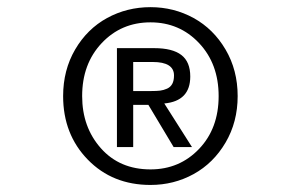

<svg xmlns="http://www.w3.org/2000/svg" viewBox="-20 -840 840 542"><path d="M597.2 -568.8Q597.2 -659.7 542 -718.3Q486.8 -776.9 404.8 -776.9Q322.3 -776.9 267.1 -718.3Q211.9 -659.7 211.9 -568.8Q211.9 -481 264.9 -421.4Q317.9 -361.8 404.8 -361.8Q486.8 -361.8 542 -419.7Q597.2 -477.5 597.2 -568.8ZM404.8 -317.9Q297.4 -317.9 227.8 -389.4Q158.2 -460.9 158.2 -568.8Q158.2 -642.1 192.1 -700.2Q226.1 -758.3 282.2 -789.1Q338.4 -819.8 404.8 -819.8Q470.7 -819.8 526.6 -789.1Q582.5 -758.3 616.7 -700.2Q650.9 -642.1 650.9 -568.8Q650.9 -495.6 616.7 -437.5Q582.5 -379.4 526.6 -348.6Q470.7 -317.9 404.8 -317.9ZM356 -665V-583H407.2Q422.4 -583 432.1 -584.2Q441.9 -585.4 451.7 -589.8Q461.4 -594.2 466.3 -603.3Q471.2 -612.3 471.2 -627Q471.2 -665 411.1 -665ZM398.9 -543.9H356V-424.8H310.1V-704.1H415Q466.8 -704.1 491.9 -684.8Q517.1 -665.5 517.1 -624Q517.1 -554.7 443.8 -547.9L522 -424.8H470.2Z"/></svg>

Font: Unica One
Style: Bold
Weight: 400
Designer: Eduardo Rodriguez Tunni
Foundry: Eduardo Rodriguez Tunni
Version: Version 1.001